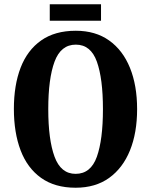

<svg xmlns="http://www.w3.org/2000/svg" viewBox="-20 -869 707 899"><path d="M334 10Q237 10 172.5 -36Q108 -82 76.5 -165Q45 -248 45 -359Q45 -470 76.5 -552Q108 -634 172.5 -679.5Q237 -725 335 -725Q427 -725 491 -679.5Q555 -634 588.5 -551.5Q622 -469 622 -358Q622 -247 588.5 -164.5Q555 -82 491 -36Q427 10 334 10ZM334 -55Q405 -55 433.5 -135Q462 -215 462 -358Q462 -501 433.5 -580.5Q405 -660 335 -660Q265 -660 235.5 -580.5Q206 -501 206 -358Q206 -215 235.5 -135Q265 -55 334 -55ZM213 -772V-849H453V-772Z"/></svg>

Font: Noto Serif ExtraCondensed ExtraBold
Style: Regular
Weight: 800
Width: 2
Designer: Monotype Design Team
Foundry: Monotype Imaging Inc.
Version: Version 2.013; ttfautohint (v1.8.4.7-5d5b)